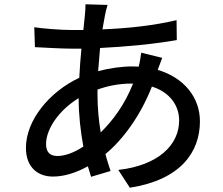

<svg xmlns="http://www.w3.org/2000/svg" viewBox="-20 -820 1040 896"><path d="M737 -550 639 -574C637 -557 632 -526 627 -509L598 -510C548 -510 491 -502 438 -488C441 -525 444 -562 447 -596C570 -602 704 -615 805 -633L804 -726C698 -701 583 -688 458 -683L470 -749C473 -764 477 -782 482 -797L379 -800C379 -786 378 -765 376 -747L369 -680H314C263 -680 175 -687 140 -693L143 -600C186 -598 264 -593 311 -593H360C356 -550 352 -503 350 -457C211 -392 101 -259 101 -130C101 -38 158 4 227 4C281 4 338 -15 390 -44L405 5L496 -22C488 -47 479 -73 472 -101C553 -168 634 -277 689 -416C772 -390 816 -328 816 -258C816 -143 718 -48 532 -27L586 56C824 19 913 -111 913 -254C913 -367 837 -458 716 -494ZM601 -430C562 -332 508 -259 450 -202C441 -256 435 -315 435 -378V-402C479 -418 533 -430 594 -430ZM369 -136C325 -107 282 -92 248 -92C212 -92 195 -111 195 -148C195 -220 258 -308 347 -362C347 -285 356 -206 369 -136Z"/></svg>

Font: ChiuKong Gothic CL Medium
Style: Regular
Weight: 500
Designer: Ryoko NISHIZUKA 西塚涼子 (kana, bopomofo & ideographs); Paul D. Hunt (Latin, Greek & Cyrillic); Sandoll Communications 산돌커뮤니
Foundry: Adobe
Version: Version 1.300